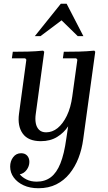

<svg xmlns="http://www.w3.org/2000/svg" viewBox="-20 -740 573 1020"><path d="M184 260Q139 260 105.5 244.5Q72 229 53 203Q34 177 34 145Q34 116 50 95Q66 74 92 74Q113 74 124.5 87Q136 100 136 120Q136 143 121.5 162.5Q107 182 85 186Q98 202 121 213.5Q144 225 175 225Q219 225 250 201.5Q281 178 301 128Q321 78 332 -2L342 -69Q320 -35 283.5 -12.5Q247 10 197 10Q130 10 101 -30Q72 -70 81 -136L120 -423L114 -430H43L48 -465Q89 -465 129 -466Q169 -467 209 -471L215 -465L170 -135Q166 -108 170 -86Q174 -64 187.5 -50.5Q201 -37 225 -37Q258 -37 286 -59.5Q314 -82 335 -125Q356 -168 364 -228L391 -423L385 -430H314L319 -465Q360 -465 400.5 -466Q441 -467 481 -471L486 -465L422 0Q415 53 397 99.5Q379 146 349.5 182.5Q320 219 279 239.5Q238 260 184 260ZM393 -548 307 -632 195 -548H165L303 -720H334L423 -548Z"/></svg>

Font: Brygada 1918 Medium
Style: Italic
Weight: 500
Italic angle: -8°
Designer: Mateusz Machalski | Borys Kosmynka | Przemek Hoffer
Foundry: NIEPODLEGLA 2018
Version: Version 3.006